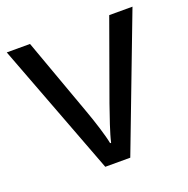

<svg xmlns="http://www.w3.org/2000/svg" viewBox="-102 -632 712 729"><g transform="rotate(-20 254.0 -268.0)"><path d="M203 0H304L508 -536H414L300 -220C285 -177 262 -111 255 -78H251C245 -111 224 -176 208 -220L94 -536H0Z"/></g></svg>

Font: Noto Sans Runic
Style: Regular
Weight: 400
Designer: Monotype Design Team
Foundry: Monotype Imaging Inc.
Version: Version 2.002